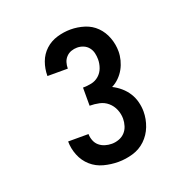

<svg xmlns="http://www.w3.org/2000/svg" viewBox="-101 -938 701 717"><g transform="rotate(-20 250.0 -580.0)"><path d="M252 -317Q223 -317 194.5 -324.5Q166 -332 144.5 -351Q123 -370 112 -397.5Q101 -425 101 -453H182Q182 -440 187 -427Q192 -414 202 -405.5Q212 -397 225 -393Q238 -389 252 -389Q266 -389 280 -394Q294 -399 304 -409.5Q314 -420 318.5 -434.5Q323 -449 323 -463Q323 -482 315.5 -500Q308 -518 293.5 -530.5Q279 -543 260 -547Q241 -551 222 -551V-623Q239 -623 256 -626.5Q273 -630 286 -641.5Q299 -653 305 -669.5Q311 -686 311 -703Q311 -716 308 -728.5Q305 -741 297 -751Q289 -761 277 -766Q265 -771 252 -771Q240 -771 228.5 -767Q217 -763 208.5 -754Q200 -745 196.5 -733.5Q193 -722 193 -710V-709H112V-710Q112 -738 121.5 -764Q131 -790 151 -808.5Q171 -827 198 -835Q225 -843 252 -843Q280 -843 307 -834.5Q334 -826 353.5 -806.5Q373 -787 383 -760Q393 -733 393 -705Q393 -688 388.5 -670.5Q384 -653 375.5 -637.5Q367 -622 354 -609Q341 -596 325 -588Q343 -579 358 -566Q373 -553 383.5 -536.5Q394 -520 399 -500.5Q404 -481 404 -462Q404 -432 393 -403.5Q382 -375 360.5 -354.5Q339 -334 310 -325.5Q281 -317 252 -317Z"/></g></svg>

Font: Iosevka SS18 Medium
Style: Regular
Weight: 500
Monospace: yes
Designer: Belleve Invis
Foundry: Belleve Invis
Version: Version 25.1.1; ttfautohint (v1.8.4)